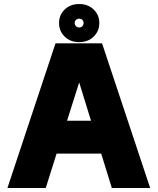

<svg xmlns="http://www.w3.org/2000/svg" viewBox="-20 -939 787 959"><path d="M538.6 0 485.4 -171.9H262.7L208.5 0H17.1L257.3 -722.7H489.7L730 0ZM375.5 -527.3 314.9 -335.9H434.6ZM274.9 -823.7Q274.9 -864.3 303.2 -891.6Q331.5 -918.9 375.5 -918.9Q419.4 -918.9 447.8 -891.6Q476.1 -864.3 476.1 -823.7Q476.1 -783.7 447.8 -756.1Q419.4 -728.5 375.5 -728.5Q331.5 -728.5 303.2 -756.1Q274.9 -783.7 274.9 -823.7ZM353 -823.7Q353 -814.5 359.6 -808.1Q366.2 -801.8 375.5 -801.8Q385.3 -801.8 391.4 -808.1Q397.5 -814.5 397.5 -823.7Q397.5 -833.5 391.4 -839.6Q385.3 -845.7 375.5 -845.7Q366.2 -845.7 359.6 -839.6Q353 -833.5 353 -823.7Z"/></svg>

Font: Giphurs Black
Style: Regular
Weight: 900
Version: Version 0.920; ttfautohint (v1.8.4.7-5d5b)